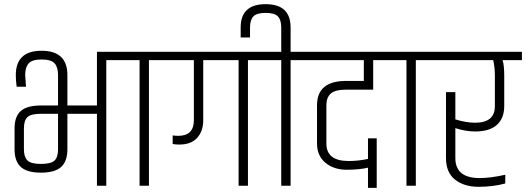

<svg xmlns="http://www.w3.org/2000/svg" viewBox="-20 -893 2529 923"><path d="M259 -386V-532Q259 -570 242.5 -588.5Q226 -607 180 -607Q134 -607 117.5 -588Q101 -569 101 -532L105 -476H60Q56 -507 56 -532Q56 -649 180 -649Q304 -649 304 -532V-386H446V-644H591V-604H491V0H446V-346H304V-175Q304 -118 274 -90.5Q244 -63 177 -63Q110 -63 80 -90.5Q50 -118 50 -175V-276Q50 -333 80 -359.5Q110 -386 177 -386ZM259 -175V-346H177Q128 -346 111.5 -329.5Q95 -313 95 -276V-175Q95 -139 111.5 -122Q128 -105 177 -105Q226 -105 242.5 -121.5Q259 -138 259 -175Z M651 -604H551V-644H796V-604H696V0H651Z M1272 -644V-604H1172V0H1127V-604H957V-315Q957 -263 928 -230.5Q899 -198 841 -198Q822 -198 810 -201V-242Q826 -240 837 -240Q912 -240 912 -315V-604H756V-644Z M1332 -644V-761Q1332 -797 1316 -814Q1300 -831 1257 -831Q1214 -831 1198 -814Q1182 -797 1182 -761V-713H1137V-761Q1137 -873 1257 -873Q1377 -873 1377 -761V-644H1477V-604H1377V0H1332V-604H1232V-644Z M1504 -203V-387Q1504 -504 1644 -504H1729V-604H1437V-644H1874V-604H1774V-462H1644Q1591 -462 1570 -443Q1549 -424 1549 -387V-203Q1549 -119 1656 -119Q1703 -119 1749 -129V-228H1791V10H1749V-87Q1708 -77 1646.5 -77Q1585 -77 1544.5 -110.5Q1504 -144 1504 -203Z M1934 -604H1834V-644H2079V-604H1979V0H1934Z M2359 -529Q2359 -570 2351 -604H2039V-644H2489V-604H2396Q2404 -579 2404 -529V-383Q2404 -325 2369 -293Q2334 -261 2264 -261Q2219 -261 2169 -277V-133Q2169 -37 2286 -37Q2338 -37 2409 -53V-11Q2350 5 2280.5 5Q2211 5 2167.5 -29.5Q2124 -64 2124 -133V-450H2169V-319Q2222 -303 2264 -303Q2359 -303 2359 -383Z"/></svg>

Font: Khand Light
Style: Regular
Weight: 300
Designer: Devanagari: Sanchit Sawaria, Jyotish Sonowal; Latin: Satya Rajpurohit
Foundry: Indian Type Foundry
Version: Version 1.101;PS 1.0;hotconv 1.0.78;makeotf.lib2.5.61930; tt